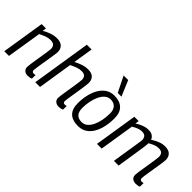

<svg xmlns="http://www.w3.org/2000/svg" viewBox="27 -1518 2256 2256"><g transform="rotate(45 1155.0 -390.0)"><path d="M106 -536H178L171 -489Q216 -515 260.5 -530.5Q305 -546 354 -546Q413 -546 443 -516.5Q473 -487 473 -436Q473 -424 467.5 -388Q462 -352 454.5 -305.5Q447 -259 439.5 -213Q432 -167 427 -133Q422 -99 422 -89Q422 -58 451 -58Q466 -58 479 -63L478 -2Q464 5 448 7.5Q432 10 418 10Q384 10 362.5 -8.5Q341 -27 341 -60Q341 -73 346 -108.5Q351 -144 358 -189Q365 -234 372.5 -279.5Q380 -325 385 -360Q390 -395 390 -408Q390 -439 372.5 -458.5Q355 -478 314 -478Q277 -478 241.5 -465Q206 -452 168 -432L99 0H21Z M938 -89Q938 -59 967 -59Q980 -59 995 -64L994 -2Q980 4 964 7Q948 10 934 10Q899 10 877 -8.5Q855 -27 855 -61Q855 -73 860 -108Q865 -143 872.5 -188.5Q880 -234 887 -280Q894 -326 899 -361Q904 -396 904 -409Q904 -439 887.5 -458.5Q871 -478 829 -478Q792 -478 756.5 -464.5Q721 -451 683 -432L615 0H536L653 -740H732L693 -493Q738 -517 780 -531.5Q822 -546 870 -546Q931 -546 959 -516Q987 -486 987 -437Q987 -424 982 -388Q977 -352 970 -305.5Q963 -259 955.5 -213.5Q948 -168 943 -133.5Q938 -99 938 -89Z M1254 10Q1063 10 1063 -179Q1063 -248 1077.5 -314Q1092 -380 1122 -432.5Q1152 -485 1197.5 -516Q1243 -547 1306 -547Q1396 -547 1445.5 -499.5Q1495 -452 1495 -356Q1495 -283 1480.5 -217Q1466 -151 1436.5 -100Q1407 -49 1361.5 -19.5Q1316 10 1254 10ZM1251 -53Q1293 -53 1324 -79.5Q1355 -106 1375.5 -150Q1396 -194 1406.5 -248.5Q1417 -303 1417 -360Q1417 -422 1387.5 -453Q1358 -484 1307 -484Q1265 -484 1233.5 -456.5Q1202 -429 1181.5 -384Q1161 -339 1150.5 -285.5Q1140 -232 1140 -180Q1140 -114 1168.5 -83.5Q1197 -53 1251 -53ZM1310 -596 1214 -790H1290L1372 -596Z M2213 10Q2179 10 2157 -8Q2135 -26 2135 -62Q2135 -74 2140 -109Q2145 -144 2152.5 -189Q2160 -234 2167 -279.5Q2174 -325 2179 -359.5Q2184 -394 2184 -407Q2184 -439 2167.5 -458.5Q2151 -478 2111 -478Q2077 -478 2045.5 -465Q2014 -452 1982 -432Q1983 -427 1983 -419.5Q1983 -412 1982 -406Q1981 -391 1976 -356.5Q1971 -322 1964 -277Q1957 -232 1949.5 -182.5Q1942 -133 1934.5 -85.5Q1927 -38 1921 0H1843Q1849 -41 1857 -92.5Q1865 -144 1873.5 -196Q1882 -248 1889 -293.5Q1896 -339 1900.5 -369.5Q1905 -400 1905 -407Q1905 -437 1889 -457.5Q1873 -478 1832 -478Q1803 -478 1772 -466Q1741 -454 1708 -434L1639 0H1561L1646 -536H1718L1711 -490Q1753 -516 1793 -531Q1833 -546 1873 -546Q1916 -546 1941 -529Q1966 -512 1976 -484Q2021 -513 2062.5 -529.5Q2104 -546 2149 -546Q2210 -546 2238.5 -516Q2267 -486 2267 -438Q2267 -425 2262 -389.5Q2257 -354 2249.5 -307.5Q2242 -261 2234.5 -215.5Q2227 -170 2222 -135.5Q2217 -101 2217 -90Q2217 -58 2247 -58Q2261 -58 2274 -63L2273 -2Q2260 5 2243.5 7.5Q2227 10 2213 10Z"/></g></svg>

Font: Georama
Style: Italic
Weight: 400
Italic angle: -9°
Designer: Jean-Baptiste Levee
Foundry: Production Type
Version: Version 1.000